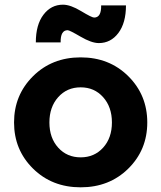

<svg xmlns="http://www.w3.org/2000/svg" viewBox="-20 -792 688 820"><path d="M191 -269Q191 -203 228.5 -161.5Q266 -120 324.5 -120Q383 -120 420.5 -161.5Q458 -203 458 -269Q458 -335 420.5 -377Q383 -419 324.5 -419Q266 -419 228.5 -377Q191 -335 191 -269ZM609 -269Q609 -152 528 -72Q447 8 324.5 8Q202 8 121 -72Q40 -152 40 -269Q40 -386 121 -466.5Q202 -547 324.5 -547Q447 -547 528 -466.5Q609 -386 609 -269ZM269 -663Q238 -663 239 -611H133Q133 -686 165.5 -729Q198 -772 249 -772Q281 -772 326.5 -744.5Q372 -717 382 -717Q413 -717 412 -769H518Q518 -694 485.5 -651Q453 -608 402 -608Q371 -608 324 -635.5Q277 -663 269 -663Z"/></svg>

Font: Montserrat_am3
Style: Bold
Weight: 700
Designer: Julieta Ulanovsky
Foundry: Julieta Ulanovsky. Armenina letters added by Vahan Hovhannisyan
Version: Version 2.001